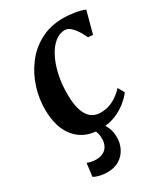

<svg xmlns="http://www.w3.org/2000/svg" viewBox="-188 -638 823 938"><g transform="rotate(-30 224.0 -169.5)"><path d="M208 10.5Q122.5 10.5 73.8 -46.5Q25 -103.5 24.5 -206Q24 -267 43 -327.8Q62 -388.5 99.8 -439Q137.5 -489.5 194 -520Q250.5 -550.5 324.5 -550.5Q353 -550.5 386.2 -545.2Q419.5 -540 443 -530L410 -406.5L383 -408.5Q371 -434 357.8 -453.8Q344.5 -473.5 330.2 -484.8Q316 -496 301 -496Q272.5 -496 246.2 -475.5Q220 -455 199.8 -417Q179.5 -379 167.8 -327.2Q156 -275.5 156.5 -213.5Q157 -161 168.2 -126.8Q179.5 -92.5 200.8 -75.5Q222 -58.5 253 -58.5Q281.5 -58.5 304.8 -67Q328 -75.5 347.8 -89.8Q367.5 -104 384 -121.5L404 -86Q389.5 -66 362.5 -43.5Q335.5 -21 296.8 -5.2Q258 10.5 208 10.5ZM135 210.5Q114 210.5 93.5 205.5Q73 200.5 60.5 193L70 119Q78 123 91.5 126Q105 129 120 129Q143.5 128.5 160 119.8Q176.5 111 185.2 95Q194 79 194.5 58Q195 32 188.5 16Q182 0 175.5 -12.5L204 -14.5L224.5 -12.5Q239 4 250 28.2Q261 52.5 261 85Q261 118 246.5 146.8Q232 175.5 204 193Q176 210.5 135 210.5Z"/></g></svg>

Font: Merriweather 60pt SemiBold
Style: Italic
Weight: 600
Italic angle: -7.8°
Version: Version 2.101